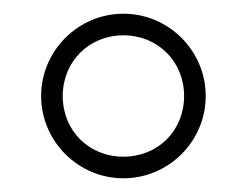

<svg xmlns="http://www.w3.org/2000/svg" viewBox="-20 -820 360 280"><path d="M40 -680C40 -614 94 -560 160 -560C226 -560 280 -614 280 -680C280 -746 226 -800 160 -800C94 -800 40 -746 40 -680ZM71.5 -680C71.5 -730 109.5 -768.5 160 -768.5C210.5 -768.5 248.5 -730 248.5 -680C248.5 -629.5 210.5 -591.5 160 -591.5C109.5 -591.5 71.5 -629.5 71.5 -680Z"/></svg>

Font: Bodoni* 16pt
Style: Bold
Weight: 700
Version: Version 2.3